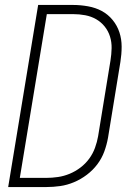

<svg xmlns="http://www.w3.org/2000/svg" viewBox="-20 -755 540 775"><path d="M13 0 134 -735H275Q305 -735 335.5 -729.5Q366 -724 391 -710.5Q416 -697 434.5 -674.5Q453 -652 462 -624.5Q471 -597 471 -566.5Q471 -536 466 -505L416 -199Q411 -171 401 -143.5Q391 -116 373 -92Q355 -68 330.5 -49.5Q306 -31 278.5 -19.5Q251 -8 223 -4Q195 0 167 0ZM167 -37Q190 -37 214 -40.5Q238 -44 261 -53.5Q284 -63 304.5 -78.5Q325 -94 340 -114.5Q355 -135 363.5 -158.5Q372 -182 376 -205L426 -511Q430 -536 430.5 -560.5Q431 -585 424 -607.5Q417 -630 402.5 -648Q388 -666 368 -677.5Q348 -689 324 -693.5Q300 -698 275 -698H169L60 -37Z"/></svg>

Font: Iosevka SS18 Extralight
Style: Italic
Weight: 200
Italic angle: -9°
Monospace: yes
Designer: Belleve Invis
Foundry: Belleve Invis
Version: Version 25.1.1; ttfautohint (v1.8.4)